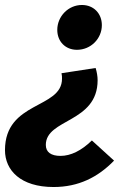

<svg xmlns="http://www.w3.org/2000/svg" viewBox="-53 -528 544 771"><path d="M276 -508C221 -508 177 -462 177 -408C177 -361 210 -328 256 -328C312 -328 356 -373 356 -427C356 -474 323 -508 276 -508ZM162 223C262 223 340 184 405 117L316 36C274 77 231 98 190 98C152 98 131 83 131 54C131 -52 339 -34 339 -206C339 -221 336 -239 331 -255L194 -234C196 -226 196 -218 196 -212C196 -90 -33 -123 -33 75C-33 156 30 223 162 223Z"/></svg>

Font: Fira Sans
Style: Bold Italic
Weight: 700
Italic angle: -8°
Designer: bBox Type GmbH & Carrois Corporate GbR & Edenspiekermann AG
Foundry: bBox Type GmbH & Carrois Corporate GbR & Edenspiekermann AG
Version: Version 4.301;PS 004.301;hotconv 1.0.88;makeotf.lib2.5.64775